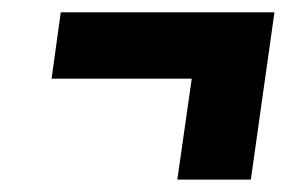

<svg xmlns="http://www.w3.org/2000/svg" viewBox="-20 -415 463 310"><path d="M266.3 -125H385L423.1 -395.1H78.1L63.3 -288H289.6Z"/></svg>

Font: Secuela ExtLt
Style: Italic
Weight: 200
Italic angle: -8°
Designer: Fernando Haro
Foundry: deFharo
Version: Version 1.704